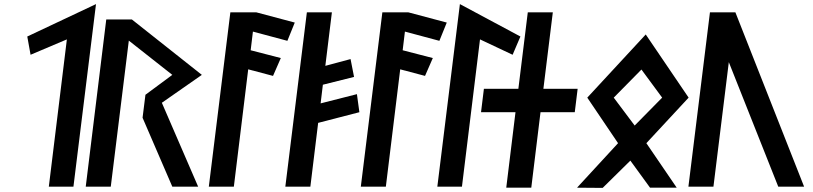

<svg xmlns="http://www.w3.org/2000/svg" viewBox="-20 -920 3964 936"><path d="M448 -900 113 -742 129 -653 306 -728 218 -10H338Z M769 -419 964 -555 623 -825H498L398 -10H520L608 -722L820 -555L689 -458L675 -346L820 -10H946Z M998 -10H1120L1190 -582L1311 -550L1349 -637L1202 -675L1213 -766L1381 -721L1417 -810L1229 -860H1103Z M1371 -10H1493L1531 -321L1732 -373L1720 -461L1543 -416L1554 -507L1706 -545L1689 -632L1566 -599L1598 -860H1476Z M1739 -10H1861L1931 -582L2052 -550L2090 -637L1943 -675L1954 -766L2122 -721L2158 -810L1970 -860H1844Z M2232 -10 2320 -728 2479 -653 2517 -742 2222 -900 2112 -10Z M2507 -487H2339L2325 -373H2493L2448 -5H2570L2615 -373H2782L2796 -487H2629L2675 -860H2553Z M3208 -444 3074 -308 2972 -444 3107 -581ZM2843 -444 2993 -222 2793 -5 2918 -4 3053 -137 3149 -5H3279L3131 -222L3337 -444L3128 -752Z M3441 -860 3336 -10H3458L3533 -617L3774 -10H3900L3565 -860Z"/></svg>

Font: Ny Stormning
Style: FinKur
Weight: 300
Designer: Robert Jablonski, Mew Too
Foundry: Cannot Into Space Fonts
Version: Version 0.90